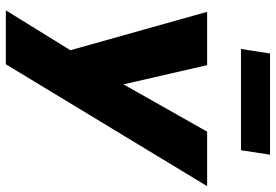

<svg xmlns="http://www.w3.org/2000/svg" viewBox="-160 -582 922 641"><g transform="rotate(90 300.5 -261.0)"><path d="M14 180 168 -69 158 3 19 -492H197L271 -170H237L419 -492H601L194 180ZM143 -605 158 -702H496L481 -605Z"/></g></svg>

Font: Nunito Sans 12pt Black
Style: Italic
Weight: 900
Italic angle: -9°
Designer: Vernon Adams
Foundry: Vernon Adams
Version: Version 3.101;gftools[0.9.27]